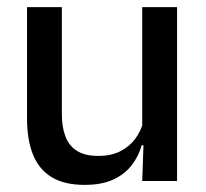

<svg xmlns="http://www.w3.org/2000/svg" viewBox="-20 -509 580 540"><path d="M154 -489V-187Q154 -152 163.8 -125.8Q173.5 -99.5 196 -85Q218.5 -70.5 256.5 -70.5Q292.5 -70.5 318.2 -83.5Q344 -96.5 360.5 -118.8Q377 -141 383.5 -168.5L399.5 -100.5H378.5Q370 -70 350.5 -44.5Q331 -19 298.5 -4Q266 11 218 11Q161 11 125.2 -10.8Q89.5 -32.5 72.8 -74.2Q56 -116 56 -176V-489ZM478 -489V0H380L384 -114.5L380 -120.5V-489Z"/></svg>

Font: Anek Tamil Medium
Style: Regular
Weight: 500
Designer: Aadarsh Rajan (Tamil), Yesha Goshar (Latin)
Foundry: Ek Type
Version: Version 1.003